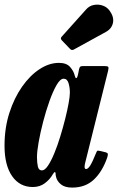

<svg xmlns="http://www.w3.org/2000/svg" viewBox="-21 -812 521 849"><path d="M453 -115Q431.5 -53 394 -17.8Q356.5 17.5 298 17.5Q265 17.5 247.5 2.5Q230 -12.5 226.5 -31.5Q225 -36 225 -38.8Q225 -41.5 225 -45Q223.5 -52.5 220.8 -51.2Q218 -50 212 -40.5Q199.5 -18.5 177.2 -1.8Q155 15 124 15Q66 15 32.5 -33.2Q-1 -81.5 -1 -167.5Q-1 -245.5 20.2 -312Q41.5 -378.5 76.5 -428.5Q111.5 -478.5 154 -506.2Q196.5 -534 239.5 -534Q273.5 -534 289.2 -515.5Q305 -497 309 -479.5Q311.5 -467.5 315.8 -466.5Q320 -465.5 324 -483L328.5 -505.5Q330 -513.5 333.5 -516.8Q337 -520 347.5 -520H439Q455.5 -520 457.8 -516Q460 -512 457 -499L357 -97.5Q355.5 -93 354.2 -85.8Q353 -78.5 353 -75Q353 -64.5 359.5 -64.5Q368 -64.5 378 -80.2Q388 -96 403 -133.5Q406.5 -142.5 408.8 -144.8Q411 -147 424 -144L446.5 -138.5Q454 -136.5 455.5 -132Q457 -127.5 453 -115ZM288 -402.5Q288 -425 282 -444.5Q276 -464 260.5 -464Q245.5 -464 229.5 -436.5Q213.5 -409 198 -365.8Q182.5 -322.5 170 -274.5Q157.5 -226.5 150 -184.2Q142.5 -142 142.5 -117.5Q142.5 -92 146.5 -75.2Q150.5 -58.5 164.5 -58.5Q177 -58.5 191 -79.2Q205 -100 219 -133.8Q233 -167.5 245.2 -207.5Q257.5 -247.5 267.2 -286.2Q277 -325 282.5 -356Q288 -387 288 -402.5ZM463.5 -765Q484 -737 478.5 -711Q473 -685 447.5 -671L306.5 -593.5Q296.5 -587.5 289 -595.5L252.5 -633.5Q244 -642.5 252.5 -650.5L360 -770.5Q373.5 -786 393.5 -790Q413.5 -794 432.8 -787.5Q452 -781 463.5 -765Z"/></svg>

Font: Besley* Condensed
Style: Bold Italic
Weight: 700
Width: 3
Italic angle: -13°
Designer: Owen Earl
Foundry: indestructible type*
Version: Version 3.000; ttfautohint (v1.8.3)